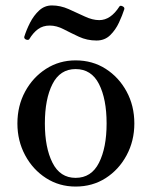

<svg xmlns="http://www.w3.org/2000/svg" viewBox="-20 -674 546 706"><path d="M258 12Q198 12 149.5 -19Q101 -50 72.5 -103Q44 -156 44 -220Q44 -285 72.5 -337.5Q101 -390 149.5 -421Q198 -452 258 -452Q320 -452 368.5 -421Q417 -390 445.5 -337.5Q474 -285 474 -220Q474 -156 445.5 -103Q417 -50 368.5 -19Q320 12 258 12ZM258 -20Q316 -20 344 -75.5Q372 -131 372 -220Q372 -310 344 -365Q316 -420 258 -420Q201 -420 173 -365Q145 -310 145 -220Q145 -131 173 -75.5Q201 -20 258 -20ZM335 -525Q300 -525 270 -539Q240 -553 214 -566.5Q188 -580 163 -580Q138 -580 120 -567Q102 -554 87 -529Q83 -526 76 -528.5Q69 -531 69 -538Q77 -564 90.5 -590.5Q104 -617 124 -635.5Q144 -654 171 -654Q202 -654 232.5 -640.5Q263 -627 291.5 -613.5Q320 -600 345 -600Q387 -600 419 -650Q422 -655 430.5 -651Q439 -647 437 -640Q430 -618 417.5 -591Q405 -564 385 -544.5Q365 -525 335 -525Z"/></svg>

Font: Zen Old Mincho Medium
Style: Regular
Weight: 500
Designer: Yoshimichi Ohira
Foundry: Positype
Version: Version 1.500